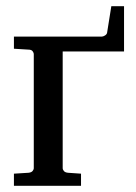

<svg xmlns="http://www.w3.org/2000/svg" viewBox="-20 -599 440 619"><path d="M182.1 -433.1V-57.1Q182.1 -52.2 186 -47.6Q189.9 -43 199.2 -42L241.2 -39.1V0H24.9V-39.1L71.8 -42Q81.1 -43 85 -47.6Q88.9 -52.2 88.9 -57.1V-423.8Q88.9 -429.2 85 -434.1Q81.1 -439 71.8 -439L24.9 -441.9V-481H308.1Q312.5 -481 318.4 -484.6Q324.2 -488.3 325.2 -493.2L338.9 -579.1H379.9V-433.1Z"/></svg>

Font: Charis SIL Cyr
Style: Regular
Weight: 400
Foundry: SIL International
Version: Version 5.000